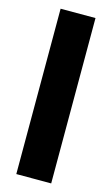

<svg xmlns="http://www.w3.org/2000/svg" viewBox="-114 -772 476 816"><g transform="rotate(15 123.5 -364.0)"><path d="M200.4 -727.5V0H46.9V-727.5Z"/></g></svg>

Font: Inter Tight
Style: Regular
Weight: 400
Designer: Rasmus Andersson
Foundry: rsms
Version: Version 3.002